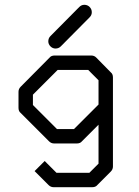

<svg xmlns="http://www.w3.org/2000/svg" viewBox="-20 -706 580 799"><path d="M390 -187 321 -118Q314 -109 300 -109H205Q193 -109 184 -118L66 -236Q57 -243 57 -257V-324Q57 -336 66 -345L187 -467Q193.5 -475 208 -475H359Q372 -475 380 -467L441 -405Q450 -398 450 -384V-13Q450 -1 441 8L385 64Q378 73 364 73H203Q191 73 182 64L124 6L166 -36L215 13H352L390 -25ZM390 -271V-372L347 -415H220L117 -312V-269L217 -169H288ZM181 -534Q181 -547 190 -556L310 -677Q319 -686 331 -686Q344 -686 353 -677Q362 -668 362 -655Q362 -643 353 -634L233 -513Q224 -504 211 -504Q199 -504 190 -513Q181 -522 181 -534Z"/></svg>

Font: IBM 3270
Style: Regular
Weight: 400
Monospace: yes
Version: Version 2.3.1